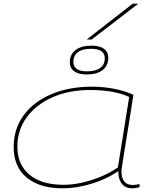

<svg xmlns="http://www.w3.org/2000/svg" viewBox="-20 -1009 830 1039"><path d="M694 10Q659 10 639.5 -14.5Q620 -39 620 -83Q580 -55 529 -34Q478 -13 423.5 -1.5Q369 10 319 10Q194 10 124 -48.5Q54 -107 54 -213Q54 -311 107.5 -384.5Q161 -458 257 -499Q353 -540 479 -540Q539 -540 598 -528.5Q657 -517 702 -496Q694 -444 685 -388Q676 -332 667.5 -279Q659 -226 652 -183Q645 -140 641 -113.5Q637 -87 637 -85Q637 -8 698 -8Q719 -8 734 -14L736 3Q718 10 694 10ZM618 -103 679 -484Q640 -503 586 -512.5Q532 -522 468 -522Q353 -522 264 -482.5Q175 -443 124.5 -374Q74 -305 74 -216Q74 -118 139.5 -63.5Q205 -9 324 -9Q373 -9 425.5 -21Q478 -33 528 -54Q578 -75 618 -103ZM449 -606Q406 -606 382 -623Q358 -640 358 -671Q358 -715 389 -738.5Q420 -762 475 -762Q519 -762 542.5 -745Q566 -728 566 -697Q566 -654 535.5 -630Q505 -606 449 -606ZM452 -623Q498 -623 522.5 -641.5Q547 -660 547 -694Q547 -745 472 -745Q426 -745 401.5 -726.5Q377 -708 377 -674Q377 -623 452 -623ZM449 -795 698 -989H728L476 -795Z"/></svg>

Font: Georama Extra Expanded Thin
Style: Italic
Weight: 100
Width: 8
Italic angle: -9°
Designer: Jean-Baptiste Levee
Foundry: Production Type
Version: Version 1.000